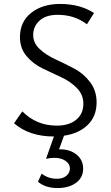

<svg xmlns="http://www.w3.org/2000/svg" viewBox="-20 -684 561 972"><path d="M469 -166Q469 -95 424 -51.5Q379 -8 304 3L279 72H285Q335 72 368 99Q401 126 401 170Q401 215 365 241.5Q329 268 271 268Q210 268 172 236L191 195Q224 221 268 221Q299 221 316.5 205.5Q334 190 334 169Q334 146 312 130.5Q290 115 254 115Q236 115 213 120L253 7Q128 7 51 -60L93 -120Q165 -48 267 -48Q330 -48 366 -78Q402 -108 402 -159Q402 -205 369 -238.5Q336 -272 289 -293.5Q242 -315 194.5 -338Q147 -361 114 -400.5Q81 -440 81 -496Q81 -574 138 -619Q195 -664 284 -664Q386 -664 456 -618L420 -561Q358 -609 272 -609Q212 -609 180 -579.5Q148 -550 148 -507Q148 -466 181 -435.5Q214 -405 261 -383.5Q308 -362 355.5 -337Q403 -312 436 -268.5Q469 -225 469 -166Z"/></svg>

Font: EauTestSC
Style: Regular
Weight: 400
Designer: Christian Thalmann (Catharsis Fonts)
Version: Version 0.001;PS 000.001;hotconv 1.0.88;makeotf.lib2.5.64775